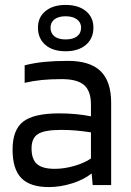

<svg xmlns="http://www.w3.org/2000/svg" viewBox="-20 -751 533 779"><path d="M178 8Q102 8 66.5 -28.5Q31 -65 31 -144Q31 -224 74 -257.5Q117 -291 220 -291Q254 -291 287 -288Q320 -285 349 -279V-327Q349 -382 321 -406Q293 -430 231 -430Q185 -430 150 -426.5Q115 -423 80 -415V-486Q120 -496 161.5 -500Q203 -504 256 -504Q345 -504 388 -462.5Q431 -421 431 -334V0H356L352 -46H350Q320 -22 272.5 -7Q225 8 178 8ZM229 -224Q161 -224 134.5 -207.5Q108 -191 108 -149Q108 -105 130 -85.5Q152 -66 202 -66Q241 -66 282 -78Q323 -90 349 -108V-214Q316 -219 287.5 -221.5Q259 -224 229 -224ZM359 -639Q359 -595 328.5 -569Q298 -543 246 -543Q194 -543 164 -569Q134 -595 134 -639Q134 -681 164.5 -706Q195 -731 246 -731Q298 -731 328.5 -706Q359 -681 359 -639ZM185 -639Q185 -616 201 -603.5Q217 -591 246 -591Q276 -591 292.5 -603.5Q309 -616 309 -639Q309 -660 292 -672.5Q275 -685 246 -685Q217 -685 201 -672.5Q185 -660 185 -639Z"/></svg>

Font: Blinker
Style: Regular
Weight: 400
Designer: Juergen Huber
Foundry: supertype
Version: Version 1.017;hotconv 1.0.117;makeotfexe 2.5.65602